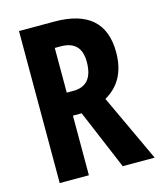

<svg xmlns="http://www.w3.org/2000/svg" viewBox="-108 -793 728 871"><g transform="rotate(-15 256.0 -357.0)"><path d="M230 -714Q465 -714 465 -507Q465 -441 440 -393Q415 -345 363 -315L510 0H360L242 -280H201V0H64V-714ZM229 -598H201V-388H232Q325 -388 325 -500Q325 -598 229 -598Z"/></g></svg>

Font: Noto Sans Khmer UI ExtraCondensed
Style: Bold
Weight: 700
Width: 2
Designer: Danh Hong and the Monotype Design Team
Foundry: Monotype Imaging Inc.
Version: Version 2.002; ttfautohint (v1.8.4.7-5d5b)